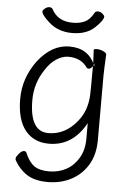

<svg xmlns="http://www.w3.org/2000/svg" viewBox="-57 -701 614 913"><g transform="rotate(5 250.0 -244.5)"><path d="M206 170Q144 170 107 146.5Q70 123 46 81Q44 78 44 71Q44 64 57 48.5Q70 33 81 33Q91 33 93 41Q111 83 136 101Q161 119 207 119Q253 119 289.5 99Q326 79 348.5 40.5Q371 2 371 -51V-126L369 -122Q307 -12 195 -12Q123 -12 82 -63Q41 -114 41 -213Q41 -312 103 -396Q169 -481 253 -481Q343 -481 376 -404Q364 -384 354 -384Q345 -384 343 -388Q313 -432 252 -432Q224 -432 195.5 -413.5Q167 -395 146 -362Q99 -294 99 -212Q99 -62 188 -62Q269 -62 326 -134Q368 -185 371 -263Q372 -290 372 -416L369 -475Q369 -480 384 -480Q399 -480 414.5 -473Q430 -466 430 -458Q426 -381 426 -358V-50Q426 20 396.5 69Q367 118 317 144Q267 170 206 170ZM378 -397V-411L372 -404ZM259 -546Q191 -546 146 -588Q110 -620 110 -637Q110 -642 120.5 -650.5Q131 -659 142 -659Q153 -659 158 -650Q187 -595 258 -595Q292 -595 316 -606.5Q340 -618 357 -650Q362 -659 373 -659Q385 -659 395 -650.5Q405 -642 405 -637Q405 -619 366 -582.5Q327 -546 259 -546Z"/></g></svg>

Font: LXGW WenKai Mono TC Light
Style: Regular
Weight: 300
Designer: LXGW / Fontworks Inc.
Foundry: LXGW / Fontworks Inc.
Version: Version 1.330